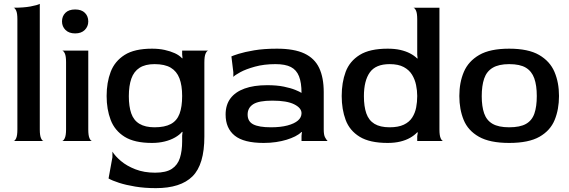

<svg xmlns="http://www.w3.org/2000/svg" viewBox="-20 -730 2948 994"><path d="M50 0Q57 0 63.5 -14Q70 -28 70 -60V-630Q70 -662 63.5 -675.5Q57 -689 50 -690Q102 -690 137.5 -696.5Q173 -703 186 -710V-60Q186 -28 192.5 -14Q199 0 206 0Z M301 0Q308 0 315 -14Q322 -28 322 -60V-408Q322 -440 315.5 -453.5Q309 -467 302 -468H437V-60Q437 -28 443.5 -14Q450 0 457 0ZM369 -557Q337 -557 319 -575Q301 -593 301 -619Q301 -646 318.5 -663.5Q336 -681 369 -681Q402 -681 419.5 -663.5Q437 -646 437 -619Q437 -593 419 -575Q401 -557 369 -557Z M787 244Q729 244 680.5 236Q632 228 596.5 216.5Q561 205 542 194L562 84V55Q576 78 606 103.5Q636 129 681 146.5Q726 164 783 164Q840 164 870 144Q900 124 911.5 87.5Q923 51 923 2V-28L925 -46L923 -48Q910 -32 886.5 -18.5Q863 -5 832.5 2.5Q802 10 767 10Q676 10 625 -22Q574 -54 553 -109Q532 -164 532 -233Q532 -303 553 -358Q574 -413 625 -445.5Q676 -478 767 -478Q803 -478 832.5 -471.5Q862 -465 885 -454.5Q908 -444 923 -428L925 -429L923 -448V-468H1058Q1051 -467 1044.5 -453Q1038 -439 1038 -406V-23Q1038 122 976.5 183Q915 244 787 244ZM780 -71Q833 -71 864.5 -88Q896 -105 909.5 -141Q923 -177 923 -233Q923 -288 909 -324.5Q895 -361 864 -379.5Q833 -398 780 -398Q732 -398 702.5 -379Q673 -360 660 -323Q647 -286 647 -232Q647 -179 659.5 -143Q672 -107 702 -89Q732 -71 780 -71Z M1345 10Q1242 10 1195 -28Q1148 -66 1148 -137Q1148 -187 1173 -220.5Q1198 -254 1246 -271.5Q1294 -289 1363 -289Q1413 -289 1449.5 -281.5Q1486 -274 1509 -264.5Q1532 -255 1541 -249Q1541 -302 1528 -335Q1515 -368 1486 -383Q1457 -398 1406 -398Q1347 -398 1300 -385Q1253 -372 1224.5 -356.5Q1196 -341 1188 -332V-356L1178 -438Q1186 -442 1216 -451.5Q1246 -461 1296 -469.5Q1346 -478 1414 -478Q1503 -478 1556 -453Q1609 -428 1632.5 -378Q1656 -328 1656 -253V-60Q1656 -32 1662.5 -19.5Q1669 -7 1676 0H1541V-27L1543 -46L1541 -47Q1528 -34 1508 -24Q1488 -14 1463.5 -6.5Q1439 1 1409 5.5Q1379 10 1345 10ZM1383 -71Q1433 -71 1468.5 -80.5Q1504 -90 1522.5 -106Q1541 -122 1541 -144Q1541 -171 1503 -190Q1465 -209 1390 -209Q1320 -209 1291 -190.5Q1262 -172 1262 -137Q1262 -101 1291.5 -86Q1321 -71 1383 -71Z M1987 10Q1894 10 1842 -22Q1790 -54 1769.5 -109Q1749 -164 1749 -233Q1749 -303 1769.5 -358Q1790 -413 1842 -445.5Q1894 -478 1987 -478Q2024 -478 2052.5 -471.5Q2081 -465 2103 -453.5Q2125 -442 2140 -427L2142 -428L2140 -447V-630Q2140 -662 2133.5 -675.5Q2127 -689 2120 -690H2255V-60Q2255 -28 2261.5 -14Q2268 0 2275 0H2140V-25L2143 -44L2140 -45Q2125 -29 2103 -16.5Q2081 -4 2052 3Q2023 10 1987 10ZM1997 -71Q2042 -71 2070.5 -84.5Q2099 -98 2114 -121.5Q2129 -145 2134.5 -173.5Q2140 -202 2140 -233Q2140 -261 2134 -290Q2128 -319 2113 -343.5Q2098 -368 2070 -383Q2042 -398 1997 -398Q1925 -398 1894.5 -355Q1864 -312 1864 -232Q1864 -179 1876.5 -143Q1889 -107 1918.5 -89Q1948 -71 1997 -71Z M2616 10Q2516 10 2459.5 -22Q2403 -54 2380.5 -109Q2358 -164 2358 -233Q2358 -303 2381.5 -358Q2405 -413 2461 -445.5Q2517 -478 2616 -478Q2715 -478 2771 -445.5Q2827 -413 2850.5 -358Q2874 -303 2874 -233Q2874 -164 2851.5 -109Q2829 -54 2773 -22Q2717 10 2616 10ZM2616 -71Q2672 -71 2703 -88.5Q2734 -106 2746.5 -142Q2759 -178 2759 -233Q2759 -288 2746 -324.5Q2733 -361 2702.5 -379.5Q2672 -398 2616 -398Q2562 -398 2530.5 -379Q2499 -360 2486.5 -323Q2474 -286 2474 -232Q2474 -179 2486.5 -143Q2499 -107 2530 -89Q2561 -71 2616 -71Z"/></svg>

Font: Red Rose Medium
Style: Regular
Weight: 500
Designer: Jaikishan Patel
Version: Version 2.000